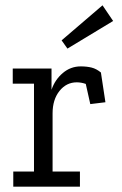

<svg xmlns="http://www.w3.org/2000/svg" viewBox="-20 -703 460 723"><path d="M234 -520 212 -551 366 -683 406 -624ZM284 -453Q307 -453 325 -448.5Q343 -444 360 -430L377 -318L320 -311L303 -387Q286 -393 269 -393Q230 -393 204 -360.5Q178 -328 178 -276V-57H281V0H30V-57H108V-388H28V-445H174V-365Q187 -403 216.5 -428Q246 -453 284 -453Z"/></svg>

Font: Zilla Slab Regular
Style: Regular
Weight: 400
Designer: Typotheque.com
Foundry: Typotheque type foundry
Version: Version 1.0; 2017